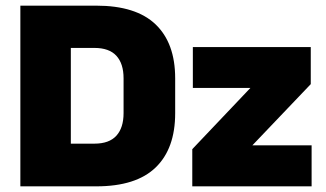

<svg xmlns="http://www.w3.org/2000/svg" viewBox="-20 -659 1152 679"><path d="M179.5 0V-151H314Q366 -151 391.5 -179Q417 -207 417 -259V-382Q417 -434 391.5 -461.8Q366 -489.5 314 -489.5H179.5V-639H320.5Q461 -639 530.2 -572.8Q599.5 -506.5 599.5 -382V-258.5Q599.5 -133.5 530.5 -66.8Q461.5 0 320.5 0ZM52 0V-639H230.5V0ZM1082 -145V0H660V-131.5L865.5 -348H662V-492.5H1079V-361.5L872.5 -145Z"/></svg>

Font: Anek Latin ExtraBold
Style: Regular
Weight: 800
Designer: Yesha Goshar
Foundry: Ek Type
Version: Version 1.003